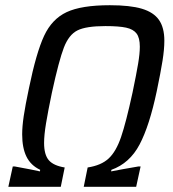

<svg xmlns="http://www.w3.org/2000/svg" viewBox="-20 -716 662 736"><path d="M29 -78H36Q107 -65 133 -59L134 -65Q98 -82 81.5 -115.5Q65 -149 65 -201Q65 -231 71 -271.5Q77 -312 91 -378Q119 -514 149 -578.5Q179 -643 235.5 -669.5Q292 -696 401 -696Q479 -696 524 -682.5Q569 -669 589.5 -639.5Q610 -610 610 -560Q610 -527 603 -483Q596 -439 581 -367Q553 -234 515 -162Q477 -90 407 -65L406 -59Q441 -66 511 -78H519L502 0H301L316 -74Q368 -82 396.5 -108.5Q425 -135 444 -190.5Q463 -246 488 -361Q503 -433 509.5 -472Q516 -511 516 -537Q516 -571 503.5 -587.5Q491 -604 463.5 -610Q436 -616 384 -616Q310 -616 277 -599.5Q244 -583 225 -534Q206 -485 179 -361Q164 -289 156.5 -243.5Q149 -198 149 -168Q149 -123 167 -102Q185 -81 228 -74L213 0H12Z"/></svg>

Font: Saira Semi Condensed
Style: Italic
Weight: 400
Width: 4
Italic angle: -12°
Designer: Hector Gatti with collaboration of the Omnibus-Type team
Foundry: Omnibus-Type
Version: Version 1.001; ttfautohint (v1.8)